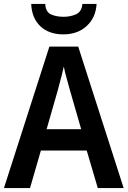

<svg xmlns="http://www.w3.org/2000/svg" viewBox="-20 -952 647 972"><path d="M475 0 419 -190H187L132 0H0L230 -716H376L606 0ZM335 -492Q328 -518 318 -553.5Q308 -589 303 -615Q299 -596 293 -572.5Q287 -549 281 -527.5Q275 -506 272 -493L216 -298H391ZM469 -932Q465 -863 419 -820.5Q373 -778 301 -778Q228 -778 184.5 -819Q141 -860 138 -932H209Q211 -892 237.5 -879.5Q264 -867 303 -867Q337 -867 365.5 -880Q394 -893 397 -932Z"/></svg>

Font: Noto Sans Gurmukhi UI SemiCondensed SemiBold
Style: Regular
Weight: 600
Width: 4
Designer: Jelle Bosma - Monotype Design Team
Foundry: Monotype Imaging Inc.
Version: Version 2.004; ttfautohint (v1.8.4.7-5d5b)